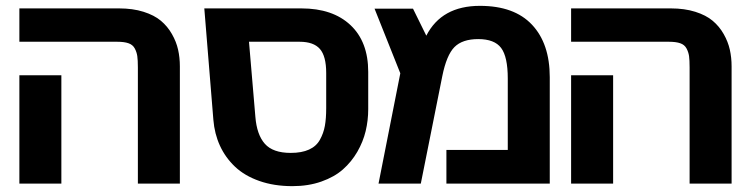

<svg xmlns="http://www.w3.org/2000/svg" viewBox="-20 -633 2606 663"><path d="M601.1 -403.8V1H456.1V-399.9Q456.1 -425.3 454.1 -439.2Q452.1 -453.1 445.3 -465.8Q438.5 -478.5 423.8 -483.6Q409.2 -488.8 384.8 -488.8H46.9V-604H391.1Q438.5 -604 475.6 -592.3Q512.7 -580.6 535.6 -561.3Q558.6 -542 573.7 -515.4Q588.9 -488.8 595 -461.4Q601.1 -434.1 601.1 -403.8ZM46.9 -373H191.9V1H46.9Z M1251.5 -384.8V-255.9Q1251.5 -217.3 1242.7 -180.4Q1233.9 -143.6 1213.9 -108.9Q1193.8 -74.2 1164.3 -48.1Q1134.8 -22 1089.8 -6.1Q1044.9 9.8 989.7 9.8Q926.3 9.8 875.5 -8.1Q824.7 -25.9 791.5 -57.4Q758.3 -88.9 739.5 -129.9Q720.7 -170.9 716.8 -219.2L685.5 -604H1020.5Q1128.9 -604 1190.2 -546.4Q1251.5 -488.8 1251.5 -384.8ZM1014.6 -488.8H839.8L861.8 -230Q866.7 -168 894.5 -136.5Q922.4 -105 983.9 -105Q1022 -105 1047.1 -116.5Q1072.3 -127.9 1084.7 -150.4Q1097.2 -172.9 1101.8 -198.2Q1106.4 -223.6 1106.4 -259.8V-380.9Q1106.4 -439 1084.7 -463.9Q1063 -488.8 1014.6 -488.8Z M1433.1 1H1287.1L1362.3 -379.9L1273.4 -603H1406.2L1452.1 -509.8Q1504.9 -612.8 1637.2 -612.8Q1755.9 -612.8 1817.1 -547.6Q1878.4 -482.4 1878.4 -366.2V1H1521.5V-115.2H1733.4V-361.8Q1733.4 -437 1710.4 -467.5Q1687.5 -498 1631.3 -498Q1576.7 -498 1549.3 -470.5Q1522 -442.9 1507.3 -370.1Z M2506.3 -403.8V1H2361.3V-399.9Q2361.3 -425.3 2359.4 -439.2Q2357.4 -453.1 2350.6 -465.8Q2343.8 -478.5 2329.1 -483.6Q2314.5 -488.8 2290 -488.8H1952.1V-604H2296.4Q2343.8 -604 2380.9 -592.3Q2418 -580.6 2440.9 -561.3Q2463.9 -542 2479 -515.4Q2494.1 -488.8 2500.2 -461.4Q2506.3 -434.1 2506.3 -403.8ZM1952.1 -373H2097.2V1H1952.1Z"/></svg>

Font: LT Superior
Style: Bold
Weight: 400
Designer: Daniel Lyons
Foundry: LyonsType
Version: Version 1.000